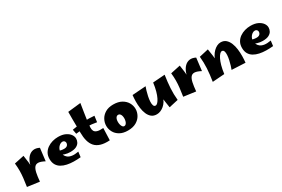

<svg xmlns="http://www.w3.org/2000/svg" viewBox="92 -1879 4455 3037"><g transform="rotate(-30 2319.5 -360.5)"><path d="M260 15 243 -171Q247 -257 270 -322Q293 -387 331.5 -425.5Q370 -464 420 -471.5Q470 -479 528 -449L500 -218Q431 -255 387.5 -257.5Q344 -260 319 -229.5Q294 -199 281 -137.5Q268 -76 260 15ZM260 15 40 -15Q53 -99 60.5 -165.5Q68 -232 68.5 -295Q69 -358 61 -431L239 -469Q250 -401 256.5 -342.5Q263 -284 265 -228Q267 -172 265.5 -113Q264 -54 260 15Z M1011 2Q947 8 883.5 7Q820 6 763.5 -6Q707 -18 663.5 -43.5Q620 -69 595 -112Q570 -155 570 -219Q570 -279 595 -323Q620 -367 662 -396.5Q704 -426 755.5 -440.5Q807 -455 859 -455Q938 -455 991 -429.5Q1044 -404 1071 -366Q1098 -328 1097 -288Q1097 -255 1080 -223Q1063 -191 1023 -170.5Q983 -150 912 -150Q887 -150 862 -154Q837 -158 812.5 -165.5Q788 -173 765 -183.5Q742 -194 722 -207L751 -266Q773 -254 798.5 -248.5Q824 -243 855 -243Q880 -243 896.5 -251.5Q913 -260 921.5 -275Q930 -290 930 -307Q930 -320 924.5 -330.5Q919 -341 908.5 -348Q898 -355 881 -355Q856 -355 831.5 -337Q807 -319 791.5 -291Q776 -263 776 -232Q776 -199 788.5 -168.5Q801 -138 829.5 -116Q858 -94 905.5 -87Q953 -80 1023 -93Z M1544 1Q1447 7 1381 -13Q1315 -33 1276 -77Q1237 -121 1219.5 -187Q1202 -253 1202 -339Q1202 -386 1201 -449.5Q1200 -513 1199.5 -583Q1199 -653 1200 -717L1436 -743Q1424 -666 1412 -592Q1400 -518 1391 -451Q1382 -384 1379 -327Q1377 -291 1390 -264.5Q1403 -238 1441 -225.5Q1479 -213 1552 -219ZM1513 -347Q1426 -364 1328.5 -366Q1231 -368 1136 -354L1121 -436Q1222 -456 1329.5 -461Q1437 -466 1528 -457Z M1873 12Q1785 12 1726 -22Q1667 -56 1638 -110Q1609 -164 1609 -223Q1609 -283 1638.5 -338Q1668 -393 1726.5 -428Q1785 -463 1871 -463Q1963 -463 2024 -428.5Q2085 -394 2115.5 -340Q2146 -286 2146 -226Q2146 -167 2115.5 -112Q2085 -57 2024.5 -22.5Q1964 12 1873 12ZM1855 -78Q1875 -78 1889 -94Q1903 -110 1910 -135.5Q1917 -161 1917 -187Q1917 -212 1911 -233.5Q1905 -255 1892 -269Q1879 -283 1859 -283Q1839 -283 1825.5 -269Q1812 -255 1806 -233Q1800 -211 1800 -186Q1800 -160 1806.5 -135Q1813 -110 1825.5 -94Q1838 -78 1855 -78Z M2397 18Q2339 18 2302 -12Q2265 -42 2243.5 -92.5Q2222 -143 2214 -203.5Q2206 -264 2207 -325.5Q2208 -387 2214 -439L2462 -457Q2452 -432 2439.5 -390Q2427 -348 2417 -300.5Q2407 -253 2404.5 -210Q2402 -167 2411.5 -139.5Q2421 -112 2448 -112Q2466 -112 2486.5 -133Q2507 -154 2528 -196Q2549 -238 2566.5 -301Q2584 -364 2595 -448L2632 -276Q2632 -224 2618.5 -179Q2605 -134 2582 -97.5Q2559 -61 2529 -35.5Q2499 -10 2465 4Q2431 18 2397 18ZM2625 22Q2614 -46 2606 -102.5Q2598 -159 2594.5 -212Q2591 -265 2591 -322Q2591 -379 2595 -448L2814 -464Q2795 -338 2788.5 -232Q2782 -126 2793 -16Z M3114 15 3097 -171Q3101 -257 3124 -322Q3147 -387 3185.5 -425.5Q3224 -464 3274 -471.5Q3324 -479 3382 -449L3354 -218Q3285 -255 3241.5 -257.5Q3198 -260 3173 -229.5Q3148 -199 3135 -137.5Q3122 -76 3114 15ZM3114 15 2894 -15Q2907 -99 2914.5 -165.5Q2922 -232 2922.5 -295Q2923 -358 2915 -431L3093 -469Q3104 -401 3110.5 -342.5Q3117 -284 3119 -228Q3121 -172 3119.5 -113Q3118 -54 3114 15Z M4017 12 3769 0Q3779 -25 3791.5 -66Q3804 -107 3814 -153Q3824 -199 3826.5 -240.5Q3829 -282 3819.5 -308.5Q3810 -335 3783 -335Q3765 -335 3744.5 -314Q3724 -293 3703 -251.5Q3682 -210 3664.5 -147.5Q3647 -85 3636 -1L3599 -141Q3599 -193 3612.5 -241Q3626 -289 3649 -330Q3672 -371 3702 -401Q3732 -431 3766 -448Q3800 -465 3834 -465Q3892 -465 3929 -432.5Q3966 -400 3987.5 -347Q4009 -294 4017 -230.5Q4025 -167 4024 -103.5Q4023 -40 4017 12ZM3636 -1 3417 15Q3437 -111 3443 -216.5Q3449 -322 3438 -431L3606 -469Q3617 -401 3625 -344.5Q3633 -288 3636.5 -235.5Q3640 -183 3640 -126.5Q3640 -70 3636 -1Z M4526 2Q4462 8 4398.5 7Q4335 6 4278.5 -6Q4222 -18 4178.5 -43.5Q4135 -69 4110 -112Q4085 -155 4085 -219Q4085 -279 4110 -323Q4135 -367 4177 -396.5Q4219 -426 4270.5 -440.5Q4322 -455 4374 -455Q4453 -455 4506 -429.5Q4559 -404 4586 -366Q4613 -328 4612 -288Q4612 -255 4595 -223Q4578 -191 4538 -170.5Q4498 -150 4427 -150Q4402 -150 4377 -154Q4352 -158 4327.5 -165.5Q4303 -173 4280 -183.5Q4257 -194 4237 -207L4266 -266Q4288 -254 4313.5 -248.5Q4339 -243 4370 -243Q4395 -243 4411.5 -251.5Q4428 -260 4436.5 -275Q4445 -290 4445 -307Q4445 -320 4439.5 -330.5Q4434 -341 4423.5 -348Q4413 -355 4396 -355Q4371 -355 4346.5 -337Q4322 -319 4306.5 -291Q4291 -263 4291 -232Q4291 -199 4303.5 -168.5Q4316 -138 4344.5 -116Q4373 -94 4420.5 -87Q4468 -80 4538 -93Z"/></g></svg>

Font: Marhey Light
Style: Bold
Weight: 700
Version: Version 1.000